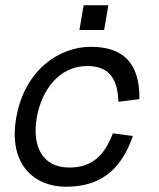

<svg xmlns="http://www.w3.org/2000/svg" viewBox="-20 -694 606 730"><path d="M231 16C351 16 438 -38 485 -177L409 -187C379 -108 334 -57 244 -57C134 -57 102 -148 120 -248C138 -348 202 -443 312 -443C402 -443 428 -385 430 -307L510 -317C512 -458 445 -516 325 -516C205 -516 74 -428 42 -248C10 -68 111 16 231 16ZM282 -580H376L392 -674H298Z"/></svg>

Font: Uncut Sans
Style: Italic
Weight: 400
Italic angle: -10°
Designer: Kasper Nordkvist
Foundry: Uncut Type
Version: Version 1.111;FEAKit 1.0